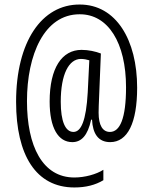

<svg xmlns="http://www.w3.org/2000/svg" viewBox="-20 -739 673 847"><path d="M585 -352C585 -563 492 -719 332 -719C164 -720 51 -555 51 -290C51 -54 139 88 308 88C359 88 401 77 436 56V10C405 30 354 44 308 44C167 44 99 -95 99 -293C99 -497 175 -676 331 -676C457 -677 536 -550 536 -354C536 -216 509 -157 465 -157C433 -157 415 -186 415 -242C415 -257 416 -285 417 -306L425 -503C402 -512 370 -519 340 -519C253 -519 199 -439 199 -291C199 -174 237 -112 299 -112C339 -112 367 -141 382 -211H386C389 -150 413 -112 466 -112C543 -112 585 -197 585 -352ZM248 -290C248 -412 284 -479 337 -479C351 -479 364 -476 374 -473L367 -331C360 -207 338 -157 304 -157C268 -157 248 -204 248 -290Z"/></svg>

Font: Noto Sans Bengali ExtraCondensed Light
Style: Regular
Weight: 300
Width: 2
Designer: Joana Ranito - Universal Thirst; Jelle Bosma - Monotype Design Team
Foundry: Universal Thirst ehf.
Version: Version 3.000